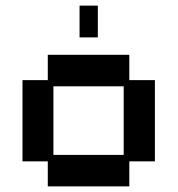

<svg xmlns="http://www.w3.org/2000/svg" viewBox="-20 -651 632 683"><path d="M150 12V-77H60V-366H150V-456H440V-366H531V-77H440V12ZM170 -100H420V-344H170ZM263 -518V-631H328V-518Z"/></svg>

Font: Pixelify Sans Medium
Style: Regular
Weight: 500
Designer: Stefie Justprince
Foundry: Typecalism Foundryline
Version: Version 1.000;February 13, 2025;FontCreator 15.0.0.3015 64-b